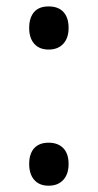

<svg xmlns="http://www.w3.org/2000/svg" viewBox="-20 -570 308 604"><path d="M71.8 -54.2Q71.8 -86.4 87.6 -103.8Q103.5 -121.1 132.8 -121.1Q162.6 -121.1 179.2 -103.8Q195.8 -86.4 195.8 -54.2Q195.8 -22.5 179.2 -4.2Q162.6 14.2 132.8 14.2Q104 14.2 87.9 -3.9Q71.8 -22 71.8 -54.2ZM71.8 -481.9Q71.8 -514.2 87.2 -532Q102.5 -549.8 132.8 -549.8Q163.6 -549.8 179.7 -532.2Q195.8 -514.6 195.8 -481.9Q195.8 -450.7 179.2 -432.4Q162.6 -414.1 132.8 -414.1Q104 -414.1 87.9 -432.1Q71.8 -450.2 71.8 -481.9Z"/></svg>

Font: Noto Sans Gothic
Style: Regular
Weight: 400
Designer: Monotype Design team
Foundry: Monotype Imaging Inc.
Version: Version 1.02